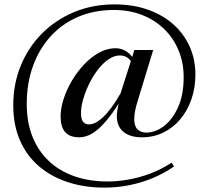

<svg xmlns="http://www.w3.org/2000/svg" viewBox="-20 -743 936 876"><path d="M627.5 -116.5Q573.5 -116.5 543.2 -141.5Q513 -166.5 513 -214.5Q513 -225 514.8 -237Q516.5 -249 519.5 -261.5L529 -303L541 -302Q507.5 -246 479.2 -209.8Q451 -173.5 427 -153.2Q403 -133 382 -124.8Q361 -116.5 342 -116.5Q298 -116.5 277.2 -140.5Q256.5 -164.5 256.5 -211Q256.5 -248.5 270.2 -291.2Q284 -334 308.2 -375Q332.5 -416 364 -449.2Q395.5 -482.5 432.2 -502.8Q469 -523 507 -523Q535.5 -523 559.2 -506.8Q583 -490.5 598.5 -457L589.5 -444.5Q577 -468.5 562.5 -479.2Q548 -490 527 -490Q500.5 -490 474.8 -472.2Q449 -454.5 426.2 -424.8Q403.5 -395 386.5 -360Q369.5 -325 359.5 -290Q349.5 -255 349.5 -227Q349.5 -200.5 358.5 -188Q367.5 -175.5 386.5 -175.5Q399.5 -175.5 415.5 -183.2Q431.5 -191 449.8 -208Q468 -225 488.2 -252Q508.5 -279 530 -317L580 -473L593 -515H679L608 -282Q599.5 -255 596 -235.2Q592.5 -215.5 592.5 -200Q592.5 -167 607.8 -152.5Q623 -138 647 -138Q689 -138 728 -167.8Q767 -197.5 792.5 -254Q818 -310.5 818 -391.5Q818 -455.5 795.5 -511.2Q773 -567 730.8 -608.8Q688.5 -650.5 630 -674Q571.5 -697.5 499.5 -697.5Q409.5 -697.5 336.2 -666Q263 -634.5 210.8 -577Q158.5 -519.5 130.2 -441Q102 -362.5 102 -268.5Q102 -185 128.2 -119.5Q154.5 -54 203 -8.2Q251.5 37.5 319.5 61.2Q387.5 85 470.5 85Q515 85 564.8 76.5Q614.5 68 665.2 49Q716 30 763 -1L774 16.5Q731 46.5 679.8 68.2Q628.5 90 572 101.5Q515.5 113 456.5 113Q366 113 290 88.2Q214 63.5 158 15.8Q102 -32 71.2 -102.2Q40.5 -172.5 40.5 -263Q40.5 -360 74.8 -443.5Q109 -527 171.2 -589.8Q233.5 -652.5 318 -687.8Q402.5 -723 502.5 -723Q586.5 -723 654.5 -699Q722.5 -675 771 -631.8Q819.5 -588.5 845.5 -530.2Q871.5 -472 871.5 -403.5Q871.5 -342.5 853.5 -290.5Q835.5 -238.5 802.8 -199.2Q770 -160 725.2 -138.2Q680.5 -116.5 627.5 -116.5Z"/></svg>

Font: Newsreader 60pt
Style: Regular
Weight: 400
Designer: Hugues Gentile
Foundry: Production Type
Version: Version 1.003